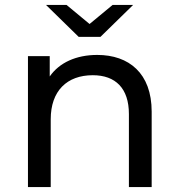

<svg xmlns="http://www.w3.org/2000/svg" viewBox="-20 -756 720 776"><path d="M373 -534C288 -534 220 -503 181 -447V-529H93V0H185V-274C185 -389 251 -452 355 -452C447 -452 501 -399 501 -295V0H593V-305C593 -460 501 -534 373 -534ZM518 -736H435L342 -659L249 -736H166L298 -607H386Z"/></svg>

Font: Montserrat-Alt1 Med
Style: Regular
Weight: 500
Designer: Differentunic
Foundry: Differentunic
Version: Version 7.222